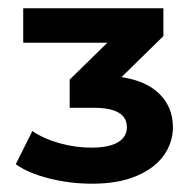

<svg xmlns="http://www.w3.org/2000/svg" viewBox="-20 -762 470 463"><path d="M397 -455Q397 -419 375.5 -388Q354 -357 310 -338Q266 -319 202 -319Q148 -319 97.5 -332Q47 -345 18 -366L58 -446Q86 -427 124 -416.5Q162 -406 200 -406Q243 -406 264.5 -419Q286 -432 286 -455Q286 -502 207 -502H148V-570L239 -659H36V-742H374V-675L273 -576Q333 -567 365 -535Q397 -503 397 -455Z"/></svg>

Font: Montserrat-Bold
Style: Bold
Weight: 700
Version: Version 7.200